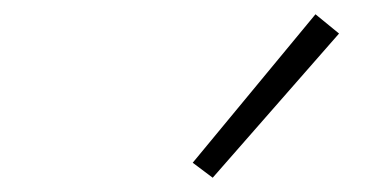

<svg xmlns="http://www.w3.org/2000/svg" viewBox="-20 -806 540 269"><path d="M278 -557 250 -578 422 -786 455 -759Z"/></svg>

Font: Iosevka Curly Slab Extralight
Style: Italic
Weight: 200
Italic angle: -9°
Monospace: yes
Designer: Belleve Invis
Foundry: Belleve Invis
Version: Version 22.1.2; ttfautohint (v1.8.4)